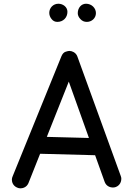

<svg xmlns="http://www.w3.org/2000/svg" viewBox="-20 -963 712 1033"><path d="M71.3 45.9C77.6 48.8 83.5 50.3 89.8 50.3C101.1 50.3 122.6 45.9 132.8 22.9L195.8 -135.7L491.7 -127.9L543.5 16.6C552.7 40 574.2 45.9 587.4 45.9C592.8 45.9 598.1 44.9 603.5 43C627 33.7 632.8 11.7 632.8 -0.5C632.8 -5.9 631.8 -11.7 629.4 -17.1L396 -659.7C392.1 -669.9 385.3 -677.7 375.5 -683.1C368.2 -687 360.8 -689 353.5 -689C348.6 -689 341.8 -687.5 333 -684.6C323.7 -681.6 316.4 -673.8 311 -661.6L48.3 -15.1C45.4 -8.8 43.9 -2.9 43.9 3.4C43.9 14.6 48.3 35.6 71.3 45.9ZM458.5 -220.7 231.9 -226.6 350.1 -523.9ZM496.1 -892.6C496.1 -919.9 472.7 -942.9 442.9 -942.9C417.5 -942.9 398.4 -920.9 398.4 -892.1C398.4 -880.9 403.3 -870.1 412.6 -860.4C421.9 -850.1 433.1 -845.2 447.3 -845.2C472.2 -845.2 496.1 -863.8 496.1 -892.6ZM342.8 -899.4C342.8 -926.3 317.9 -942.9 293.9 -942.9C266.6 -942.9 245.1 -920.9 245.1 -894C245.1 -882.3 249 -871.1 257.3 -860.8C265.1 -850.6 275.4 -845.2 288.6 -845.2C319.8 -845.2 342.8 -868.2 342.8 -899.4Z"/></svg>

Font: Mikhak Medium
Style: Regular
Weight: 500
Designer: Amin Abedi
Version: Version 3.2